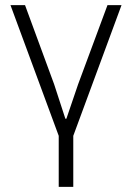

<svg xmlns="http://www.w3.org/2000/svg" viewBox="-20 -532 516 752"><path d="M210 200V0L21 -512H78L192 -202L236 -67H240L286 -202L401 -512H456L267 0V200Z"/></svg>

Font: IBM Plex Sans Light
Style: Regular
Weight: 300
Designer: Mike Abbink, Paul van der Laan, Pieter van Rosmalen
Foundry: Bold Monday
Version: Version 3.201